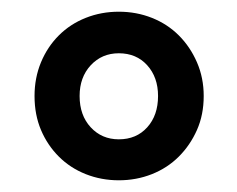

<svg xmlns="http://www.w3.org/2000/svg" viewBox="-20 -706 405 328"><path d="M183 -398Q153 -398 126.5 -408.5Q100 -419 80.5 -438.5Q61 -458 50 -484Q39 -510 39 -542Q39 -573 50 -599.5Q61 -626 80.5 -645.5Q100 -665 126.5 -675.5Q153 -686 183 -686Q213 -686 239.5 -675.5Q266 -665 285.5 -645.5Q305 -626 316.5 -599.5Q328 -573 328 -542Q328 -510 316.5 -484Q305 -458 285.5 -438.5Q266 -419 239.5 -408.5Q213 -398 183 -398ZM183 -468Q213 -468 231.5 -488.5Q250 -509 250 -542Q250 -574 231.5 -594.5Q213 -615 183 -615Q154 -615 135 -594.5Q116 -574 116 -542Q116 -509 135 -488.5Q154 -468 183 -468Z"/></svg>

Font: hySource Sans Pro
Style: Bold
Weight: 700
Designer: Paul D. Hunt
Foundry: Adobe Systems Incorporated
Version: Version 2.021;PS 2.000;hotconv 1.0.86;makeotf.lib2.5.63406